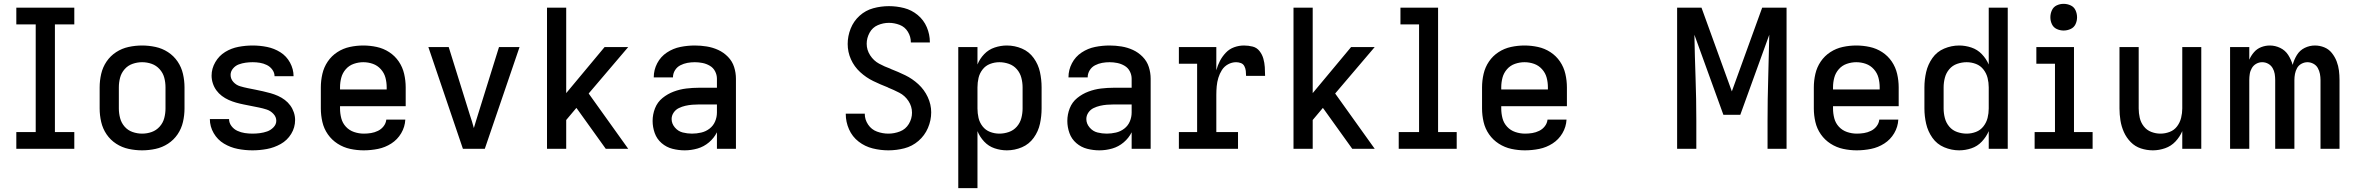

<svg xmlns="http://www.w3.org/2000/svg" viewBox="-20 -775 12280 1000"><path d="M65 0H367V-87H266V-648H367V-735H65V-648H166V-87H65Z M720 8Q755 8 790 0.5Q825 -7 855 -26.5Q885 -46 905 -75.5Q925 -105 933 -140Q941 -175 941 -210V-320Q941 -355 933 -390Q925 -425 905 -454.5Q885 -484 855 -503.5Q825 -523 790 -530.5Q755 -538 720 -538Q685 -538 650 -530.5Q615 -523 585 -503.5Q555 -484 535 -454.5Q515 -425 507 -390Q499 -355 499 -320V-210Q499 -175 507 -140Q515 -105 535 -75.5Q555 -46 585 -26.5Q615 -7 650 0.5Q685 8 720 8ZM720 -79Q695 -79 670.5 -87.5Q646 -96 629 -115.5Q612 -135 605.5 -160Q599 -185 599 -210V-320Q599 -346 605.5 -370.5Q612 -395 629 -414.5Q646 -434 670.5 -442.5Q695 -451 720 -451Q746 -451 770 -442.5Q794 -434 811.5 -414.5Q829 -395 835.5 -370.5Q842 -346 842 -320V-210Q842 -185 835.5 -160Q829 -135 811.5 -115.5Q794 -96 770 -87.5Q746 -79 720 -79Z M1295 8Q1333 8 1370.5 1Q1408 -6 1442 -25Q1476 -44 1496.5 -77.5Q1517 -111 1517 -150Q1517 -170 1510.5 -189.5Q1504 -209 1492 -225.5Q1480 -242 1463.5 -254.5Q1447 -267 1428 -275.5Q1409 -284 1389.5 -289.5Q1370 -295 1350 -299.5Q1330 -304 1310 -308Q1290 -312 1270 -316Q1250 -320 1230 -326Q1210 -332 1195.5 -348Q1181 -364 1181 -385Q1181 -403 1193.5 -418Q1206 -433 1223.5 -439.5Q1241 -446 1259.5 -448.5Q1278 -451 1296 -451Q1315 -451 1333.5 -448Q1352 -445 1369.5 -436.5Q1387 -428 1398.5 -412Q1410 -396 1410 -378H1509Q1509 -415 1490.5 -449Q1472 -483 1440 -503Q1408 -523 1371 -530.5Q1334 -538 1296 -538Q1259 -538 1222 -531Q1185 -524 1153 -504.5Q1121 -485 1101.5 -451.5Q1082 -418 1082 -381Q1082 -361 1088.5 -341Q1095 -321 1107 -304.5Q1119 -288 1135.5 -275.5Q1152 -263 1171 -254.5Q1190 -246 1209.5 -240.5Q1229 -235 1249 -231Q1269 -227 1289 -223Q1309 -219 1329 -215Q1349 -211 1369 -204.5Q1389 -198 1404 -182Q1419 -166 1419 -146Q1419 -127 1404.5 -112Q1390 -97 1371.5 -90.5Q1353 -84 1333.5 -81.5Q1314 -79 1295 -79Q1275 -79 1255 -82Q1235 -85 1216.5 -93.5Q1198 -102 1185.5 -118.5Q1173 -135 1173 -155H1073Q1073 -116 1093 -81.5Q1113 -47 1146.5 -27Q1180 -7 1218 0.5Q1256 8 1295 8Z M1874 8Q1912 8 1949 0.5Q1986 -7 2018 -27.5Q2050 -48 2069.5 -81Q2089 -114 2091 -152H1992Q1990 -133 1978 -117.5Q1966 -102 1948.5 -93.5Q1931 -85 1912.5 -82Q1894 -79 1875 -79Q1849 -79 1824 -87.5Q1799 -96 1781.5 -115Q1764 -134 1757.5 -159Q1751 -184 1751 -210V-222H2093V-320Q2093 -355 2085 -390Q2077 -425 2057 -454.5Q2037 -484 2007 -503.5Q1977 -523 1942 -530.5Q1907 -538 1872 -538Q1837 -538 1802 -530.5Q1767 -523 1737 -503.5Q1707 -484 1687 -454.5Q1667 -425 1659 -390Q1651 -355 1651 -320V-210Q1651 -175 1659 -140Q1667 -105 1687.5 -75.5Q1708 -46 1738.5 -26.5Q1769 -7 1804 0.5Q1839 8 1874 8ZM1751 -309V-320Q1751 -346 1757.5 -370.5Q1764 -395 1781 -414.5Q1798 -434 1822.5 -442.5Q1847 -451 1872 -451Q1898 -451 1922 -442.5Q1946 -434 1963.5 -414.5Q1981 -395 1987.5 -370.5Q1994 -346 1994 -320V-309Z M2391 0H2505L2686 -530H2579L2469 -177Q2464 -160 2458.5 -143Q2453 -126 2448 -108Q2443 -126 2438 -143Q2433 -160 2427 -177L2317 -530H2211Z M2829 0H2929V-150L2982 -213L2988 -205L3135 0H3252L3046 -288L3252 -530H3129L2929 -290V-735H2829Z M3546 8Q3580 8 3613 -1.5Q3646 -11 3672.5 -33.5Q3699 -56 3714 -86V0H3813V-365Q3813 -396 3803.5 -426Q3794 -456 3771.5 -479Q3749 -502 3720.5 -515Q3692 -528 3661 -533Q3630 -538 3599 -538Q3561 -538 3523.5 -530.5Q3486 -523 3453.5 -501.5Q3421 -480 3403 -445.5Q3385 -411 3385 -373V-372H3485Q3485 -392 3495.5 -409Q3506 -426 3523.5 -435Q3541 -444 3560 -447.5Q3579 -451 3599 -451Q3619 -451 3639 -447Q3659 -443 3677 -432.5Q3695 -422 3704.5 -403.5Q3714 -385 3714 -365V-318H3621Q3588 -318 3554.5 -314Q3521 -310 3489 -298Q3457 -286 3430.5 -264.5Q3404 -243 3391.5 -211Q3379 -179 3379 -145Q3379 -113 3390 -82Q3401 -51 3426 -29.5Q3451 -8 3482.5 0Q3514 8 3546 8ZM3584 -79Q3560 -79 3536 -85Q3512 -91 3495 -111Q3478 -131 3478 -155Q3478 -173 3488.5 -188.5Q3499 -204 3515.5 -212Q3532 -220 3549.5 -224Q3567 -228 3585 -229.5Q3603 -231 3621 -231H3714V-189Q3714 -165 3704.5 -142.5Q3695 -120 3675.5 -105Q3656 -90 3632 -84.5Q3608 -79 3584 -79Z M4607 8Q4649 8 4690 -2.5Q4731 -13 4763.5 -41Q4796 -69 4813 -108.5Q4830 -148 4830 -190Q4830 -231 4812 -269.5Q4794 -308 4763 -336.5Q4732 -365 4695 -383Q4658 -401 4619 -416L4618 -417Q4587 -428 4558.5 -443.5Q4530 -459 4512 -487Q4494 -515 4494 -547Q4494 -577 4509 -604.5Q4524 -632 4552 -644Q4580 -656 4610 -656Q4638 -656 4665.5 -645.5Q4693 -635 4708.5 -609.5Q4724 -584 4724 -555Q4724 -554 4724 -554H4823V-556Q4823 -596 4807 -633.5Q4791 -671 4759.5 -697Q4728 -723 4689 -733Q4650 -743 4610 -743Q4568 -743 4528 -732Q4488 -721 4457 -693Q4426 -665 4410.5 -626Q4395 -587 4395 -546Q4395 -504 4412 -466Q4429 -428 4460 -399.5Q4491 -371 4528 -353Q4565 -335 4604 -320L4605 -319Q4635 -307 4664 -292Q4693 -277 4711.5 -249Q4730 -221 4730 -188Q4730 -157 4713.5 -129.5Q4697 -102 4667.5 -90.5Q4638 -79 4607 -79Q4577 -79 4548 -89.5Q4519 -100 4501.5 -126Q4484 -152 4484 -182Q4484 -183 4485 -183H4385V-181Q4385 -140 4402 -101.5Q4419 -63 4452 -37.5Q4485 -12 4525.5 -2Q4566 8 4607 8Z M4971 205H5071V-92Q5083 -62 5106 -37.5Q5129 -13 5160.5 -2.5Q5192 8 5224 8Q5265 8 5302.5 -8Q5340 -24 5364 -57.5Q5388 -91 5396.5 -130.5Q5405 -170 5405 -210V-320Q5405 -360 5396.5 -399.5Q5388 -439 5364 -472.5Q5340 -506 5302.5 -522Q5265 -538 5224 -538Q5192 -538 5160.5 -527.5Q5129 -517 5106 -493Q5083 -469 5071 -439V-530H4971ZM5185 -79Q5160 -79 5136.5 -88Q5113 -97 5097.5 -117Q5082 -137 5076.5 -161Q5071 -185 5071 -210V-320Q5071 -345 5076.5 -369Q5082 -393 5097.5 -413Q5113 -433 5136.5 -442Q5160 -451 5185 -451Q5210 -451 5234.5 -442.5Q5259 -434 5276 -414.5Q5293 -395 5299.5 -370Q5306 -345 5306 -320V-210Q5306 -185 5299.5 -160Q5293 -135 5276 -115.5Q5259 -96 5234.5 -87.5Q5210 -79 5185 -79Z M5706 8Q5740 8 5773 -1.5Q5806 -11 5832.5 -33.5Q5859 -56 5874 -86V0H5973V-365Q5973 -396 5963.5 -426Q5954 -456 5931.5 -479Q5909 -502 5880.5 -515Q5852 -528 5821 -533Q5790 -538 5759 -538Q5721 -538 5683.5 -530.5Q5646 -523 5613.5 -501.5Q5581 -480 5563 -445.5Q5545 -411 5545 -373V-372H5645Q5645 -392 5655.5 -409Q5666 -426 5683.5 -435Q5701 -444 5720 -447.5Q5739 -451 5759 -451Q5779 -451 5799 -447Q5819 -443 5837 -432.5Q5855 -422 5864.5 -403.5Q5874 -385 5874 -365V-318H5781Q5748 -318 5714.5 -314Q5681 -310 5649 -298Q5617 -286 5590.5 -264.5Q5564 -243 5551.5 -211Q5539 -179 5539 -145Q5539 -113 5550 -82Q5561 -51 5586 -29.5Q5611 -8 5642.5 0Q5674 8 5706 8ZM5744 -79Q5720 -79 5696 -85Q5672 -91 5655 -111Q5638 -131 5638 -155Q5638 -173 5648.5 -188.5Q5659 -204 5675.5 -212Q5692 -220 5709.5 -224Q5727 -228 5745 -229.5Q5763 -231 5781 -231H5874V-189Q5874 -165 5864.5 -142.5Q5855 -120 5835.5 -105Q5816 -90 5792 -84.5Q5768 -79 5744 -79Z M6120 0H6428V-87H6315V-281Q6315 -303 6317 -325.5Q6319 -348 6325.5 -369.5Q6332 -391 6344 -410Q6356 -429 6376 -440Q6396 -451 6418 -451Q6431 -451 6443 -446.5Q6455 -442 6461 -430.5Q6467 -419 6468.5 -406Q6470 -393 6470 -380H6569Q6569 -403 6567.5 -425.5Q6566 -448 6560 -469.5Q6554 -491 6540 -509Q6526 -527 6504 -532.5Q6482 -538 6459 -538Q6433 -538 6408 -529Q6383 -520 6364.5 -500.5Q6346 -481 6334 -458Q6322 -435 6315 -409V-530H6120V-443H6215V-87H6120Z M6717 0H6817V-150L6870 -213L6876 -205L7023 0H7140L6934 -288L7140 -530H7017L6817 -290V-735H6717Z M7265 0H7567V-87H7470V-735H7274V-648H7371V-87H7265Z M7922 8Q7960 8 7997 0.5Q8034 -7 8066 -27.5Q8098 -48 8117.5 -81Q8137 -114 8139 -152H8040Q8038 -133 8026 -117.5Q8014 -102 7996.5 -93.5Q7979 -85 7960.5 -82Q7942 -79 7923 -79Q7897 -79 7872 -87.5Q7847 -96 7829.5 -115Q7812 -134 7805.5 -159Q7799 -184 7799 -210V-222H8141V-320Q8141 -355 8133 -390Q8125 -425 8105 -454.5Q8085 -484 8055 -503.5Q8025 -523 7990 -530.5Q7955 -538 7920 -538Q7885 -538 7850 -530.5Q7815 -523 7785 -503.5Q7755 -484 7735 -454.5Q7715 -425 7707 -390Q7699 -355 7699 -320V-210Q7699 -175 7707 -140Q7715 -105 7735.5 -75.5Q7756 -46 7786.5 -26.5Q7817 -7 7852 0.5Q7887 8 7922 8ZM7799 -309V-320Q7799 -346 7805.5 -370.5Q7812 -395 7829 -414.5Q7846 -434 7870.5 -442.5Q7895 -451 7920 -451Q7946 -451 7970 -442.5Q7994 -434 8011.5 -414.5Q8029 -395 8035.5 -370.5Q8042 -346 8042 -320V-309Z M8715 0H8815V-147Q8815 -259 8811 -371Q8807 -483 8805 -594L8956 -177H9044L9195 -594Q9193 -483 9189.5 -371Q9186 -259 9186 -147V0H9285V-735H9158L9000 -299L8842 -735H8715Z M9650 8Q9688 8 9725 0.5Q9762 -7 9794 -27.5Q9826 -48 9845.5 -81Q9865 -114 9867 -152H9768Q9766 -133 9754 -117.5Q9742 -102 9724.5 -93.5Q9707 -85 9688.5 -82Q9670 -79 9651 -79Q9625 -79 9600 -87.5Q9575 -96 9557.5 -115Q9540 -134 9533.5 -159Q9527 -184 9527 -210V-222H9869V-320Q9869 -355 9861 -390Q9853 -425 9833 -454.5Q9813 -484 9783 -503.5Q9753 -523 9718 -530.5Q9683 -538 9648 -538Q9613 -538 9578 -530.5Q9543 -523 9513 -503.5Q9483 -484 9463 -454.5Q9443 -425 9435 -390Q9427 -355 9427 -320V-210Q9427 -175 9435 -140Q9443 -105 9463.5 -75.5Q9484 -46 9514.5 -26.5Q9545 -7 9580 0.5Q9615 8 9650 8ZM9527 -309V-320Q9527 -346 9533.5 -370.5Q9540 -395 9557 -414.5Q9574 -434 9598.5 -442.5Q9623 -451 9648 -451Q9674 -451 9698 -442.5Q9722 -434 9739.5 -414.5Q9757 -395 9763.5 -370.5Q9770 -346 9770 -320V-309Z M10184 8Q10216 8 10247.5 -2.5Q10279 -13 10302 -37.5Q10325 -62 10338 -92V0H10437V-735H10338V-439Q10325 -469 10302 -493Q10279 -517 10247.5 -527.5Q10216 -538 10184 -538Q10144 -538 10106 -522Q10068 -506 10044.5 -472.5Q10021 -439 10012 -399.5Q10003 -360 10003 -320V-210Q10003 -170 10012 -130.5Q10021 -91 10044.5 -57.5Q10068 -24 10106 -8Q10144 8 10184 8ZM10223 -79Q10198 -79 10173.5 -87.5Q10149 -96 10132.5 -115.5Q10116 -135 10109.5 -160Q10103 -185 10103 -210V-320Q10103 -345 10109.5 -370Q10116 -395 10132.5 -414.5Q10149 -434 10173.5 -442.5Q10198 -451 10223 -451Q10248 -451 10271.5 -442Q10295 -433 10310.5 -413Q10326 -393 10332 -369Q10338 -345 10338 -320V-210Q10338 -185 10332 -161Q10326 -137 10310.5 -117Q10295 -97 10271.5 -88Q10248 -79 10223 -79Z M10577 0H10879V-87H10782V-530H10586V-443H10683V-87H10577ZM10728 -616Q10747 -616 10764.5 -624Q10782 -632 10790 -649Q10798 -666 10798 -685Q10798 -704 10790 -721.5Q10782 -739 10764.5 -747Q10747 -755 10728 -755Q10709 -755 10692 -747Q10675 -739 10667 -721.5Q10659 -704 10659 -685Q10659 -666 10667 -649Q10675 -632 10692 -624Q10709 -616 10728 -616Z M11193 8Q11225 8 11256.5 -3Q11288 -14 11310.5 -38Q11333 -62 11346 -92V0H11445V-530H11346V-210Q11346 -186 11340 -161.5Q11334 -137 11319 -117Q11304 -97 11280.5 -88Q11257 -79 11232 -79Q11208 -79 11184.5 -88Q11161 -97 11145.5 -117Q11130 -137 11124.5 -161.5Q11119 -186 11119 -210V-530H11019V-210Q11019 -179 11024 -147.5Q11029 -116 11042 -87Q11055 -58 11077.5 -35Q11100 -12 11130.5 -2Q11161 8 11193 8Z M11595 0H11695V-358Q11695 -374 11697.5 -390Q11700 -406 11708.5 -420.5Q11717 -435 11731.5 -443Q11746 -451 11762 -451Q11779 -451 11793.5 -443Q11808 -435 11816.5 -420.5Q11825 -406 11827.5 -390Q11830 -374 11830 -358V0H11930V-358Q11930 -374 11933 -390Q11936 -406 11944 -420.5Q11952 -435 11967 -443Q11982 -451 11998 -451Q12014 -451 12029 -443Q12044 -435 12052 -420.5Q12060 -406 12063 -390Q12066 -374 12066 -358V0H12165V-358Q12165 -383 12162 -407.5Q12159 -432 12150 -455.5Q12141 -479 12125 -499Q12109 -519 12085.5 -528.5Q12062 -538 12037 -538Q12009 -538 11983.5 -525.5Q11958 -513 11943 -488.5Q11928 -464 11921 -437Q11913 -465 11897.5 -489Q11882 -513 11856 -525.5Q11830 -538 11802 -538Q11779 -538 11757 -529.5Q11735 -521 11719.5 -503Q11704 -485 11695 -464V-530H11595Z"/></svg>

Font: Iosevka Sparkle Medium
Style: Regular
Weight: 500
Designer: Belleve Invis
Foundry: Belleve Invis
Version: Version 4.5.0; ttfautohint (v1.8.3)